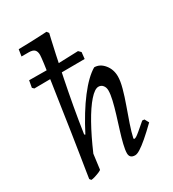

<svg xmlns="http://www.w3.org/2000/svg" viewBox="-181 -833 851 945"><g transform="rotate(-30 245.0 -360.5)"><path d="M176 -568 319 -573 332 -560 328 -523 154 -522 41 -521 32 -530 39 -569ZM343 -60Q348 -60 355 -64Q362 -68 377 -80.5Q392 -93 422 -119L434 -118L447 -94Q410 -58 382.5 -34.5Q355 -11 336.5 0.5Q318 12 307 12Q276 12 276 -17Q276 -35 283.5 -66Q291 -97 302.5 -133.5Q314 -170 325.5 -207.5Q337 -245 344.5 -277Q352 -309 352 -330Q352 -348 342.5 -359.5Q333 -371 318 -371Q297 -371 266.5 -336.5Q236 -302 201.5 -240.5Q167 -179 132 -98L121 -14Q121 -11 108.5 -5.5Q96 0 81.5 4.5Q67 9 59 9L52 0Q52 0 57 -33Q62 -66 71 -121Q80 -176 90 -243Q100 -310 110 -377.5Q120 -445 129 -504Q138 -563 143 -602Q148 -641 148 -650Q148 -670 138.5 -679.5Q129 -689 106 -689H65L71 -727Q94 -727 121.5 -728Q149 -729 174.5 -730Q200 -731 216 -732Q232 -733 232 -733L241 -721Q241 -721 234 -691.5Q227 -662 216 -610.5Q205 -559 191.5 -492.5Q178 -426 164.5 -351.5Q151 -277 140 -202L145 -199Q197 -300 249.5 -368.5Q302 -437 348 -464Q380 -464 403.5 -435.5Q427 -407 427 -367Q427 -341 416.5 -302.5Q406 -264 390.5 -221Q375 -178 361 -137Q347 -96 340 -64Z"/></g></svg>

Font: Alegreya
Style: Italic
Weight: 400
Italic angle: -7°
Designer: Juan Pablo del Peral
Foundry: Huerta Tipografica
Version: Version 2.009